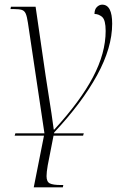

<svg xmlns="http://www.w3.org/2000/svg" viewBox="-20 -565 530 825"><path d="M43 18 46 8H171L100 -467Q96 -494 90.5 -506.5Q85 -519 73.5 -522.5Q62 -526 40 -526H25L27 -536H133L176 -240Q181 -205 188 -162.5Q195 -120 201 -79Q207 -38 211 -8H213Q325 -130 379.5 -233.5Q434 -337 434 -432Q434 -479 419 -492Q404 -505 386 -505Q386 -525 396.5 -535Q407 -545 419 -545Q462 -545 462 -463Q462 -360 397 -241.5Q332 -123 213 4L212 8H340L337 18H210L185 146Q180 175 180 192Q180 216 194 223Q208 230 242 230H252L250 240H125L169 18Z"/></svg>

Font: Noto Serif Display ExtraLight
Style: Italic
Weight: 200
Italic angle: -12°
Designer: Monotype Design Team
Foundry: Monotype Imaging Inc.
Version: Version 2.009